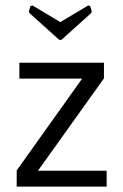

<svg xmlns="http://www.w3.org/2000/svg" viewBox="-20 -693 457 713"><path d="M200 -545 90 -644 87 -650 93 -670 100 -673 204 -611 308 -673 315 -670 321 -650 318 -644 208 -545ZM42 -60 285 -401H52V-460H366V-402L121 -59H376V0H42Z"/></svg>

Font: Quattrocento Sans
Style: Regular
Weight: 400
Designer: Pablo Impallari
Foundry: Pablo Impallari, Igino Marini, Brenda Gallo
Version: Version 2.000